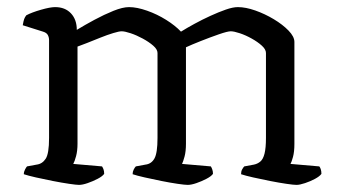

<svg xmlns="http://www.w3.org/2000/svg" viewBox="-20 -520 951 540"><path d="M202 0Q195 0 174.5 -3Q154 -6 128.5 -11Q103 -16 81 -21Q59 -26 47 -30Q47 -37 50.5 -43.5Q54 -50 56 -52L83 -57Q99 -59 108.5 -73.5Q118 -88 118 -132V-407Q118 -415 114.5 -421.5Q111 -428 101 -431L44 -449Q46 -461 48 -466.5Q50 -472 54 -477Q69 -485 95 -492.5Q121 -500 135 -500Q163 -500 179.5 -482.5Q196 -465 196 -436Q219 -450 246 -464.5Q273 -479 299 -489.5Q325 -500 343 -500Q365 -500 393.5 -490Q422 -480 447.5 -464Q473 -448 489 -431Q505 -441 527 -453Q549 -465 572 -475.5Q595 -486 615 -493Q635 -500 649 -500Q671 -500 698 -490.5Q725 -481 750 -466Q775 -451 791.5 -434Q808 -417 808 -402V-115Q808 -93 804 -78.5Q800 -64 797 -59L878 -52Q880 -50 882 -44.5Q884 -39 884 -31Q879 -24 866 -17Q853 -10 838 -5Q823 0 814 0Q806 0 785.5 -3Q765 -6 739.5 -11Q714 -16 692 -21Q670 -26 658 -30Q658 -38 661 -43.5Q664 -49 667 -52L694 -57Q704 -59 712 -65.5Q720 -72 724 -88Q728 -104 728 -132V-371Q728 -381 716.5 -391.5Q705 -402 688 -411.5Q671 -421 654.5 -426.5Q638 -432 629 -432Q620 -432 595.5 -423.5Q571 -415 544.5 -404.5Q518 -394 503 -387V-116Q503 -94 499 -79.5Q495 -65 492 -59L573 -52Q575 -49 577 -43.5Q579 -38 579 -31Q574 -24 560.5 -17Q547 -10 532.5 -5Q518 0 508 0Q500 0 479.5 -3Q459 -6 434 -11Q409 -16 387 -21Q365 -26 353 -30Q353 -37 356 -43Q359 -49 362 -52L389 -57Q406 -59 414.5 -74.5Q423 -90 423 -132V-371Q423 -381 411 -391.5Q399 -402 381.5 -411.5Q364 -421 347.5 -426.5Q331 -432 322 -432Q315 -432 298.5 -427Q282 -422 262 -414Q242 -406 224.5 -399Q207 -392 198 -389V-116Q198 -96 194 -81Q190 -66 186 -59L267 -52Q269 -49 271 -44Q273 -39 273 -31Q268 -24 254.5 -17Q241 -10 226.5 -5Q212 0 202 0Z"/></svg>

Font: Texturina Medium 12pt Light
Style: Regular
Weight: 300
Version: Version 1.002